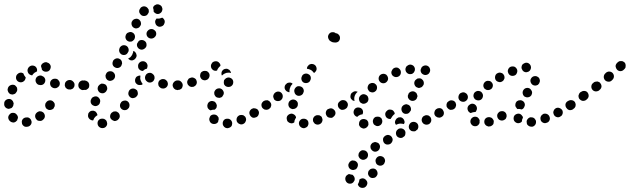

<svg xmlns="http://www.w3.org/2000/svg" viewBox="-32 -576 2992 912"><path d="M113 18Q119 11 118 1Q117 -3 115 -7Q113 -11 109 -14Q106 -17 101 -18Q97 -19 93 -18H91Q82 -17 76 -10Q70 -2 72 7Q72 11 74 15Q76 19 80 22Q83 25 88 26Q92 27 97 26H98Q107 25 113 18ZM30 6Q21 5 15 -1Q14 -2 13 -3Q7 -10 7 -19Q8 -28 15 -34Q21 -41 31 -40Q40 -40 46 -33Q47 -33 47 -32Q50 -29 52 -24Q54 -20 53 -15Q51 -11 50 -7Q50 -6 50 -5Q49 -4 48 -3Q47 -2 46 -1Q40 6 30 6ZM181 -22Q182 -31 176 -39Q174 -42 170 -44Q166 -47 161 -47Q157 -48 153 -47Q148 -45 145 -43L144 -42Q136 -36 135 -27Q134 -18 140 -10Q142 -7 146 -4Q150 -2 155 -2Q159 -1 163 -2Q168 -3 171 -6L172 -7Q180 -13 181 -22ZM228 -73Q228 -77 228 -82Q227 -86 224 -90Q222 -93 218 -96Q210 -101 201 -99Q192 -97 187 -89L186 -88Q183 -84 183 -80Q182 -75 183 -71Q184 -67 186 -63Q189 -59 193 -57Q200 -52 209 -54Q219 -56 224 -63V-65Q227 -68 228 -73ZM-7 -67Q-13 -74 -12 -83V-85Q-12 -94 -5 -100Q2 -106 11 -106Q16 -106 20 -104Q24 -102 27 -98Q30 -95 31 -91Q33 -86 33 -82L32 -81Q32 -76 30 -72Q28 -68 25 -65Q24 -64 23 -63Q22 -63 20 -62Q17 -61 14 -60Q13 -60 13 -60Q12 -59 11 -59Q10 -59 9 -59Q-1 -60 -7 -67ZM4 -151Q4 -146 6 -142Q7 -138 10 -135Q13 -131 17 -129Q21 -128 26 -127Q30 -127 35 -129Q39 -130 42 -133Q45 -136 47 -140L48 -142Q50 -146 50 -150Q50 -155 49 -159Q47 -163 44 -166Q41 -170 37 -172Q28 -175 20 -172Q11 -169 7 -161L6 -159Q5 -155 4 -151ZM379 -150Q383 -152 386 -155Q389 -158 391 -162Q392 -166 392 -171Q392 -180 386 -187Q379 -193 370 -194H369Q364 -194 360 -192Q356 -190 353 -187Q349 -184 348 -180Q346 -176 346 -171Q346 -162 353 -155Q359 -149 368 -149H370Q374 -148 379 -150ZM307 -152Q311 -153 315 -156Q318 -159 320 -163Q322 -167 322 -172Q323 -181 316 -188Q310 -195 301 -196H299Q290 -196 283 -190Q276 -184 276 -174Q275 -170 277 -166Q278 -162 281 -158Q284 -155 288 -153Q292 -151 297 -151H298Q303 -150 307 -152ZM243 -162Q251 -167 252 -177Q253 -186 247 -193Q242 -201 233 -202H231Q222 -203 215 -198Q207 -192 206 -183Q205 -174 210 -166Q216 -159 225 -157H227Q236 -156 243 -162ZM171 -174Q179 -178 182 -187Q185 -196 181 -204Q177 -212 168 -215L167 -216Q158 -219 150 -215Q141 -211 138 -202Q135 -193 139 -185Q143 -176 152 -173H154Q162 -170 171 -174ZM44 -207Q44 -198 51 -191Q58 -185 67 -185Q76 -185 83 -192L84 -193Q87 -196 88 -200Q90 -204 90 -209Q89 -210 88 -211Q82 -218 79 -227Q78 -228 78 -228Q71 -232 64 -231Q57 -230 51 -224L50 -223Q44 -217 44 -207ZM100 -234Q97 -243 101 -251Q102 -252 102 -253Q107 -261 116 -264Q125 -266 133 -262Q137 -260 140 -256Q142 -253 144 -248Q144 -245 144 -243Q144 -240 144 -237Q142 -236 140 -235Q131 -231 125 -224Q123 -221 121 -218Q119 -218 116 -219Q114 -220 111 -221Q103 -225 100 -234ZM174 -277Q182 -282 191 -280Q192 -280 192 -279Q201 -277 206 -269Q211 -261 208 -252Q206 -243 198 -238Q190 -234 181 -236Q180 -236 180 -236Q176 -237 173 -239Q169 -242 167 -245Q167 -250 165 -254Q164 -258 163 -261Q163 -262 163 -262Q163 -263 163 -264Q166 -273 174 -277Z M474 22Q479 14 476 5Q475 0 473 -3Q470 -7 466 -9Q463 -12 458 -12Q454 -13 450 -12H448Q439 -10 434 -2Q430 6 432 15Q434 24 442 29Q450 34 459 32H460Q469 30 474 22ZM537 -23Q537 -33 531 -40Q528 -43 524 -45Q520 -47 516 -47Q511 -47 507 -46Q503 -44 499 -41Q492 -35 491 -25Q490 -16 497 -9Q500 -6 504 -4Q508 -2 512 -1Q517 -1 521 -3Q525 -4 528 -7L529 -8Q536 -14 537 -23ZM394 -10Q387 -16 386 -25V-26Q386 -31 387 -35Q388 -39 391 -42Q394 -46 398 -48Q402 -50 407 -50Q411 -51 415 -49Q419 -48 423 -45Q426 -42 428 -38Q430 -34 431 -30V-29Q429 -28 428 -27Q420 -22 415 -14Q413 -9 411 -5Q411 -5 411 -5Q411 -5 410 -4Q401 -4 394 -10ZM583 -79Q582 -88 575 -94Q567 -100 558 -98Q549 -97 543 -90V-89Q537 -82 538 -72Q539 -63 547 -57Q554 -52 563 -53Q573 -54 578 -62H579Q584 -70 583 -79ZM400 -86Q404 -77 413 -74Q421 -70 430 -74Q439 -78 442 -86V-87Q446 -96 442 -105Q438 -113 430 -117Q421 -120 413 -116Q404 -113 401 -104L400 -103Q397 -94 400 -86ZM623 -130Q623 -134 622 -139Q621 -143 619 -147Q616 -150 612 -152Q604 -157 595 -155Q586 -153 581 -145V-144Q578 -140 578 -136Q577 -132 578 -127Q579 -123 582 -119Q584 -116 588 -113Q596 -108 605 -111Q614 -113 619 -121L620 -122Q622 -125 623 -130ZM432 -152Q434 -143 441 -137Q449 -132 458 -133Q467 -135 473 -143V-144Q479 -151 477 -160Q475 -170 468 -175Q464 -177 460 -178Q455 -179 451 -179Q447 -178 443 -175Q439 -173 437 -169H436Q431 -161 432 -152ZM348 -154Q350 -152 353 -150Q355 -150 357 -149Q359 -149 360 -148Q365 -148 369 -149Q373 -150 377 -153Q380 -156 383 -160Q385 -164 385 -168Q386 -177 381 -184Q376 -191 368 -193Q366 -193 365 -193Q363 -194 362 -194Q353 -194 346 -187Q340 -180 340 -171Q340 -165 343 -159Q345 -156 348 -154ZM828 -155Q834 -162 834 -171Q834 -175 833 -180Q831 -184 828 -187Q825 -190 821 -192Q816 -193 812 -194H811Q802 -194 795 -187Q788 -180 788 -171Q788 -167 790 -163Q792 -158 795 -155Q798 -152 802 -150Q806 -149 811 -149H812Q821 -148 828 -155ZM755 -159Q763 -164 765 -173Q766 -177 765 -182Q764 -186 762 -190Q759 -194 756 -196Q752 -199 748 -200H747Q738 -202 730 -197Q722 -193 720 -183Q719 -179 720 -175Q720 -170 723 -166Q725 -163 729 -160Q732 -157 737 -156H738Q747 -154 755 -159ZM632 -172Q628 -172 624 -173Q615 -177 611 -185Q608 -194 611 -203L612 -204Q614 -211 621 -214Q628 -218 635 -217Q634 -210 634 -203Q635 -194 640 -186Q642 -181 646 -177Q645 -176 644 -175Q642 -174 641 -173Q637 -172 632 -172ZM682 -184Q691 -185 697 -192Q700 -196 701 -200Q703 -204 702 -209Q702 -213 700 -217Q698 -221 694 -224L693 -225Q686 -231 677 -230Q668 -229 662 -222Q659 -218 658 -214Q656 -210 657 -205Q657 -201 659 -197Q661 -193 665 -190L666 -189Q673 -183 682 -184ZM469 -217Q469 -213 470 -209Q471 -204 474 -201Q476 -197 480 -195Q488 -190 497 -193Q506 -195 511 -203L512 -204Q516 -212 514 -221Q511 -230 503 -235Q495 -239 486 -237Q477 -235 473 -227L472 -226Q470 -222 469 -217ZM624 -260V-261Q623 -270 629 -277Q635 -284 644 -285Q654 -286 661 -280Q668 -274 669 -264V-263Q669 -260 668 -257Q667 -253 666 -250Q661 -249 657 -247Q652 -244 647 -239Q638 -239 631 -245Q624 -251 624 -260ZM503 -269Q506 -260 514 -256Q523 -251 532 -254Q541 -257 545 -265V-266Q547 -270 548 -274Q548 -279 547 -283Q545 -287 543 -291Q540 -294 536 -296Q528 -301 519 -298Q510 -295 505 -287V-286Q501 -278 503 -269ZM617 -313Q616 -322 610 -329Q608 -331 606 -332Q604 -333 601 -334Q601 -326 597 -319V-318Q593 -310 587 -304Q582 -300 576 -297Q577 -297 577 -297Q577 -296 578 -296Q581 -293 585 -291Q589 -289 594 -289Q598 -289 602 -291Q606 -293 610 -296V-297Q617 -304 617 -313ZM534 -339Q533 -335 535 -330Q536 -326 539 -323Q542 -319 546 -317Q555 -313 564 -316Q572 -319 576 -328L577 -329Q581 -337 578 -346Q575 -355 567 -359Q558 -363 549 -360Q541 -357 536 -348V-347Q534 -343 534 -339ZM664 -364Q664 -374 657 -380Q650 -386 641 -386Q632 -386 626 -380Q624 -375 620 -371Q617 -364 619 -357Q621 -351 626 -346Q633 -340 642 -340Q651 -341 658 -348Q665 -355 664 -364ZM565 -393Q568 -384 577 -380Q581 -378 585 -378Q590 -378 594 -379Q598 -381 601 -384Q605 -387 607 -391V-392Q611 -400 608 -409Q605 -418 596 -422Q592 -424 588 -424Q583 -424 579 -422Q575 -421 571 -418Q568 -415 566 -411V-410Q562 -401 565 -393ZM710 -418Q709 -428 701 -433Q694 -439 685 -438Q676 -437 670 -430L669 -429Q663 -422 664 -413Q665 -404 672 -398Q680 -392 689 -393Q698 -394 704 -401L705 -402Q711 -409 710 -418ZM595 -474Q595 -474 594 -473Q591 -464 594 -456Q597 -447 606 -443Q610 -441 614 -441Q619 -441 623 -443Q627 -444 630 -447Q633 -450 635 -454Q637 -457 638 -462Q638 -466 637 -470Q636 -475 633 -478Q631 -482 627 -484Q619 -489 610 -486Q601 -484 596 -476V-475Q595 -475 595 -474ZM750 -478Q747 -487 739 -492Q739 -492 739 -492Q738 -492 738 -492Q732 -490 726 -488Q719 -487 712 -488Q711 -487 710 -486Q709 -485 709 -484L708 -483Q703 -475 706 -466Q708 -457 716 -452Q724 -447 733 -450Q742 -452 747 -460V-461Q752 -469 750 -478ZM631 -531Q629 -527 629 -523Q629 -518 631 -514Q633 -510 636 -507Q642 -500 652 -500Q661 -500 668 -506Q668 -506 668 -507Q671 -510 673 -514Q675 -518 675 -522Q675 -527 674 -531Q672 -535 669 -538Q663 -545 653 -546Q644 -546 637 -540Q637 -539 636 -539Q633 -535 631 -531ZM711 -555Q720 -557 728 -552Q729 -552 730 -551Q733 -549 736 -545Q738 -541 739 -537Q740 -532 739 -528Q738 -524 736 -520Q733 -516 730 -514Q726 -511 722 -510Q717 -509 713 -510Q708 -511 705 -514Q703 -515 701 -517Q699 -518 698 -520Q698 -521 698 -522Q698 -531 695 -539Q695 -541 696 -542Q696 -543 697 -545Q702 -552 711 -555Z M1059 30Q1063 28 1066 25Q1069 22 1070 17Q1071 13 1071 9Q1070 -1 1063 -7Q1056 -13 1047 -12H1046Q1037 -12 1031 -5Q1025 3 1026 12Q1026 16 1028 20Q1030 24 1033 27Q1037 30 1041 32Q1045 33 1050 33Q1055 32 1059 30ZM1135 0Q1139 -8 1135 -17Q1134 -21 1130 -24Q1127 -27 1123 -29Q1119 -30 1114 -30Q1110 -30 1106 -29L1105 -28Q1097 -25 1093 -16Q1090 -7 1093 1Q1095 5 1098 8Q1101 11 1106 13Q1110 15 1114 15Q1119 15 1123 13Q1132 9 1135 0ZM985 13Q975 13 969 7L968 6Q965 3 964 -1Q962 -5 962 -10Q962 -14 964 -18Q965 -22 968 -26Q975 -32 984 -32Q994 -32 1000 -26L1001 -25Q1004 -22 1006 -18Q1007 -14 1007 -9Q1007 -9 1007 -9Q1007 -9 1007 -9Q1006 -6 1005 -3Q1004 0 1004 3Q1003 4 1002 5Q1001 6 1001 7Q994 13 985 13ZM1197 -34Q1200 -43 1195 -51Q1193 -55 1189 -58Q1185 -60 1181 -61Q1177 -62 1172 -62Q1168 -61 1164 -59Q1156 -54 1153 -45Q1151 -36 1156 -28Q1158 -24 1162 -21Q1165 -18 1169 -17Q1174 -16 1178 -17Q1183 -18 1187 -20Q1195 -25 1197 -34ZM961 -56Q957 -59 955 -63Q953 -67 953 -71Q952 -76 954 -80V-81Q957 -90 965 -94Q973 -98 982 -95Q987 -94 990 -91Q993 -88 995 -84Q997 -80 998 -76Q998 -71 997 -67Q996 -63 993 -60Q991 -57 988 -55Q986 -55 984 -55Q976 -55 969 -52Q969 -52 969 -52Q968 -52 968 -52Q964 -53 961 -56ZM1246 -58V-59Q1254 -64 1255 -73Q1257 -82 1251 -90Q1249 -94 1245 -96Q1241 -98 1237 -99Q1232 -100 1228 -99Q1224 -98 1220 -95Q1212 -90 1210 -81Q1209 -71 1214 -64Q1217 -60 1221 -58Q1224 -55 1229 -55Q1233 -54 1237 -55Q1242 -56 1246 -58ZM986 -139Q985 -135 986 -130Q986 -126 989 -122Q991 -118 995 -115Q998 -113 1003 -112Q1007 -111 1011 -111Q1016 -112 1020 -114Q1023 -116 1026 -120V-121Q1032 -128 1031 -137Q1029 -146 1022 -152Q1014 -158 1005 -156Q996 -155 990 -147Q987 -143 986 -139ZM822 -150Q826 -152 830 -155Q833 -158 834 -162Q836 -167 836 -171Q836 -180 829 -187Q823 -194 814 -194L813 -193Q808 -193 804 -192Q800 -190 797 -187Q794 -184 792 -180Q790 -175 791 -171Q791 -162 797 -155Q804 -148 813 -148L814 -149Q818 -149 822 -150ZM1032 -194Q1031 -190 1031 -185Q1031 -181 1032 -176Q1034 -172 1037 -169Q1044 -163 1053 -163Q1063 -163 1069 -169L1070 -170Q1076 -176 1076 -186Q1076 -195 1070 -201Q1066 -205 1062 -206Q1058 -208 1054 -208Q1049 -208 1045 -206Q1041 -205 1038 -201H1037Q1034 -198 1032 -194ZM901 -176Q905 -185 901 -194Q900 -198 897 -201Q894 -204 889 -206Q885 -208 881 -208Q876 -208 872 -206Q868 -205 864 -202Q861 -198 859 -194Q857 -190 857 -186Q857 -181 859 -177Q860 -173 864 -170Q867 -166 871 -165Q875 -163 879 -163Q884 -163 888 -164L889 -165Q897 -168 901 -176ZM963 -213Q965 -222 960 -230Q957 -234 954 -236Q950 -239 945 -239Q941 -240 937 -239Q932 -239 929 -236H928Q920 -231 919 -221Q917 -212 922 -205Q924 -201 928 -198Q932 -196 936 -195Q941 -194 945 -195Q949 -196 953 -198L954 -199Q961 -204 963 -213ZM1039 -249Q1048 -251 1055 -245H1056Q1060 -242 1062 -238Q1065 -234 1065 -229Q1060 -231 1054 -231Q1044 -231 1036 -227Q1028 -223 1022 -217Q1019 -223 1020 -229Q1020 -235 1024 -240Q1030 -248 1039 -249ZM970 -260Q969 -269 975 -276V-277Q981 -284 991 -285Q1000 -286 1007 -280Q1010 -277 1013 -273Q1015 -269 1015 -265Q1015 -264 1015 -264Q1015 -264 1015 -263Q1010 -259 1006 -254Q1001 -248 999 -241Q994 -239 988 -240Q982 -241 978 -245Q971 -251 970 -260Z M1421 30Q1425 28 1428 25Q1431 21 1432 17Q1434 13 1433 8Q1433 -1 1426 -7Q1418 -13 1409 -12H1408Q1404 -12 1400 -10Q1396 -8 1393 -4Q1390 -1 1389 3Q1387 8 1388 12Q1389 21 1396 27Q1403 33 1412 33H1413Q1417 32 1421 30ZM1498 2Q1502 -7 1498 -15Q1497 -20 1494 -23Q1490 -26 1486 -28Q1482 -29 1478 -29Q1473 -29 1469 -28L1468 -27Q1460 -24 1456 -15Q1453 -7 1456 2Q1458 6 1461 9Q1464 13 1468 14Q1472 16 1477 16Q1481 16 1486 14Q1495 10 1498 2ZM1351 10Q1346 9 1342 7Q1338 5 1335 2Q1332 -2 1331 -6Q1331 -6 1331 -7Q1328 -16 1332 -24Q1337 -32 1346 -35Q1355 -38 1363 -33Q1371 -29 1374 -20Q1374 -20 1374 -20Q1374 -19 1374 -18Q1374 -18 1374 -17Q1370 -11 1367 -3Q1366 1 1366 5Q1364 6 1363 7Q1361 8 1359 9Q1355 10 1351 10ZM1561 -34Q1563 -43 1558 -51Q1555 -54 1552 -57Q1548 -60 1544 -61Q1540 -62 1535 -61Q1531 -60 1527 -58H1526Q1518 -53 1516 -44Q1514 -35 1519 -27Q1521 -23 1525 -20Q1528 -18 1533 -17Q1537 -16 1542 -16Q1546 -17 1550 -19V-20Q1558 -25 1561 -34ZM1618 -73Q1620 -82 1614 -90Q1612 -94 1608 -96Q1604 -98 1600 -99Q1595 -100 1591 -99Q1587 -98 1583 -95Q1575 -90 1573 -81Q1572 -71 1577 -64Q1580 -60 1583 -58Q1587 -55 1592 -54Q1596 -54 1600 -55Q1605 -56 1608 -58L1609 -59Q1617 -64 1618 -73ZM1253 -65Q1255 -69 1256 -73Q1257 -78 1256 -82Q1255 -87 1252 -90Q1250 -94 1246 -96Q1242 -99 1238 -100Q1233 -100 1229 -99Q1224 -98 1221 -96H1220Q1217 -93 1214 -89Q1212 -85 1211 -81Q1210 -77 1211 -72Q1212 -68 1214 -64Q1217 -61 1221 -58Q1225 -56 1229 -55Q1233 -54 1238 -55Q1242 -56 1246 -58V-59Q1250 -61 1253 -65ZM1340 -70Q1336 -79 1339 -88Q1342 -97 1351 -101Q1359 -105 1368 -102Q1372 -101 1375 -98Q1379 -95 1381 -91Q1383 -87 1383 -82Q1383 -78 1382 -74V-73Q1379 -66 1373 -62Q1367 -58 1360 -58Q1358 -58 1356 -58Q1355 -58 1355 -58Q1354 -59 1354 -59Q1353 -59 1353 -59Q1344 -62 1340 -70ZM1311 -116Q1312 -125 1307 -132Q1301 -140 1292 -141Q1283 -142 1275 -136Q1271 -133 1269 -129Q1267 -126 1266 -121Q1265 -117 1267 -112Q1268 -108 1270 -104Q1276 -97 1285 -96Q1295 -95 1302 -100L1303 -101Q1310 -107 1311 -116ZM1367 -137Q1369 -128 1378 -123Q1386 -119 1395 -122Q1404 -125 1408 -133V-134Q1413 -142 1410 -151Q1407 -160 1399 -164Q1390 -168 1381 -166Q1373 -163 1368 -154Q1364 -146 1367 -137ZM1358 -178Q1356 -180 1353 -182Q1349 -183 1346 -184Q1341 -184 1337 -183Q1333 -182 1329 -179V-178Q1321 -173 1320 -163Q1319 -154 1325 -147Q1328 -143 1332 -141Q1336 -139 1340 -138Q1341 -138 1342 -138Q1342 -138 1343 -138Q1343 -143 1343 -148Q1344 -156 1348 -164V-165Q1352 -172 1358 -178ZM1400 -198Q1402 -189 1410 -184Q1418 -180 1427 -182Q1436 -184 1441 -192V-193Q1446 -201 1444 -210Q1442 -219 1434 -223Q1426 -228 1417 -226Q1408 -224 1403 -216V-215Q1398 -207 1400 -198ZM1428 -259Q1430 -263 1434 -266V-267Q1438 -270 1442 -271Q1446 -273 1450 -272Q1455 -272 1459 -270Q1463 -268 1466 -265Q1472 -258 1472 -248Q1471 -239 1464 -233V-232Q1463 -232 1462 -231Q1461 -230 1459 -230Q1459 -230 1458 -231Q1453 -238 1446 -243Q1438 -247 1430 -249Q1428 -249 1426 -249Q1426 -249 1426 -250Q1426 -250 1426 -251Q1426 -255 1428 -259ZM1577 -411Q1583 -405 1583 -396Q1583 -387 1577 -380Q1570 -374 1561 -374Q1553 -374 1546 -376Q1539 -379 1533 -384Q1527 -391 1526 -400Q1526 -409 1532 -416Q1538 -423 1547 -423Q1556 -424 1563 -418Q1571 -418 1577 -411Z M1668 299Q1668 300 1668 301Q1668 302 1669 303Q1672 311 1681 315Q1690 318 1698 315H1699Q1703 313 1706 310Q1709 307 1711 302Q1713 298 1713 294Q1713 289 1711 285Q1707 277 1699 273Q1690 269 1682 273H1681Q1679 274 1678 275Q1677 276 1675 277Q1675 284 1672 291Q1670 296 1668 299ZM1647 259Q1645 256 1642 254Q1639 254 1635 253Q1632 252 1628 251Q1627 251 1625 251Q1624 252 1622 252Q1618 254 1615 257Q1611 260 1610 264Q1608 268 1608 273Q1608 277 1609 281Q1609 282 1610 282Q1613 291 1622 295Q1630 298 1639 295Q1643 293 1646 290Q1649 287 1651 283Q1653 279 1653 274Q1653 270 1651 265Q1651 265 1651 265Q1650 262 1647 259ZM1720 234H1721Q1726 226 1735 225Q1744 223 1752 228Q1756 231 1758 235Q1760 238 1761 243Q1762 247 1761 252Q1760 256 1757 260Q1752 268 1743 269Q1733 271 1726 266Q1725 265 1725 265Q1725 265 1724 264Q1723 263 1723 263Q1722 262 1721 261Q1716 255 1716 248Q1716 240 1720 234ZM1668 204Q1666 195 1658 190Q1654 187 1650 187Q1646 186 1641 186Q1637 187 1633 190Q1629 192 1627 196V197Q1621 204 1623 213Q1625 223 1633 228Q1636 230 1641 231Q1645 232 1649 231Q1654 230 1658 228Q1661 225 1664 222V221Q1669 213 1668 204ZM1753 195Q1755 204 1763 208Q1772 213 1781 210Q1790 207 1794 199V198Q1799 190 1796 181Q1793 172 1785 168Q1777 164 1768 166Q1759 169 1755 177L1754 178Q1750 186 1753 195ZM1716 163Q1717 153 1711 146Q1706 139 1696 138Q1687 136 1680 142L1679 143Q1676 145 1674 149Q1671 153 1671 158Q1670 162 1671 166Q1673 171 1675 174Q1681 181 1690 183Q1700 184 1707 178H1708Q1715 172 1716 163ZM1772 127Q1775 118 1770 110Q1768 106 1764 103Q1760 101 1756 100Q1752 98 1747 99Q1743 100 1739 102H1738Q1735 105 1732 108Q1729 112 1728 116Q1727 121 1728 125Q1728 129 1731 133Q1736 141 1745 144Q1754 146 1762 141Q1770 136 1772 127ZM1832 94Q1835 85 1830 77Q1826 69 1817 66Q1808 63 1800 68H1799Q1791 73 1788 81Q1786 90 1790 99Q1794 107 1803 110Q1812 112 1821 108Q1829 103 1832 94ZM1889 71Q1892 68 1893 63Q1894 59 1894 55Q1894 50 1892 46Q1888 38 1879 35Q1870 32 1861 36Q1853 41 1850 49Q1847 58 1851 67Q1855 75 1864 78Q1873 81 1881 77L1882 76Q1886 74 1889 71ZM1943 45Q1947 43 1950 40Q1953 37 1954 32Q1956 28 1955 24Q1955 19 1953 15Q1949 7 1940 4Q1931 1 1923 5H1922Q1914 10 1911 19Q1908 27 1912 36Q1914 40 1918 43Q1921 46 1925 47Q1930 48 1934 48Q1939 48 1943 46ZM1707 31Q1699 36 1690 34V33Q1686 32 1682 30Q1679 27 1676 23Q1674 20 1673 15Q1673 11 1674 6Q1676 -3 1684 -8Q1692 -12 1701 -10Q1705 -9 1709 -7Q1713 -4 1715 0Q1715 1 1716 2Q1716 2 1717 3Q1717 8 1718 12Q1718 14 1718 15Q1718 16 1718 17Q1715 26 1707 31ZM1782 9Q1786 0 1782 -9Q1781 -13 1778 -16Q1774 -19 1770 -21Q1766 -22 1762 -22Q1757 -22 1753 -21Q1744 -17 1741 -9Q1737 0 1741 9Q1742 13 1745 16Q1749 19 1753 21Q1757 23 1761 23Q1766 23 1770 21Q1779 17 1782 9ZM1847 -6Q1849 -10 1852 -13Q1856 -16 1860 -18Q1864 -19 1869 -19Q1873 -19 1877 -17Q1881 -15 1884 -11Q1887 -8 1888 -4Q1890 1 1890 5Q1889 9 1887 13V14Q1886 14 1886 13Q1877 11 1868 11Q1859 12 1851 16Q1850 17 1849 17Q1845 12 1844 6Q1844 0 1847 -6ZM2016 0Q2018 -9 2014 -17Q2012 -21 2008 -24Q2005 -27 2001 -28Q1996 -29 1992 -29Q1987 -28 1984 -26H1983Q1975 -22 1972 -13Q1969 -4 1974 5Q1976 8 1979 11Q1983 14 1987 15Q1991 17 1996 16Q2000 16 2004 14H2005Q2013 9 2016 0ZM1837 -30Q1840 -33 1843 -35Q1843 -38 1842 -41Q1841 -44 1839 -46Q1834 -54 1825 -55Q1815 -57 1808 -52V-51Q1800 -46 1798 -37Q1797 -28 1802 -20Q1805 -16 1809 -14Q1812 -12 1817 -11Q1819 -11 1821 -11Q1822 -11 1824 -11Q1825 -13 1826 -16H1827Q1831 -24 1837 -30ZM2076 -34Q2078 -43 2073 -51Q2071 -55 2068 -58Q2064 -61 2060 -62Q2055 -63 2051 -62Q2046 -62 2043 -59H2042Q2034 -54 2032 -45Q2029 -36 2034 -28Q2036 -24 2040 -22Q2044 -19 2048 -18Q2052 -17 2057 -17Q2061 -18 2065 -20L2066 -21Q2074 -25 2076 -34ZM1648 -48Q1650 -57 1657 -62Q1665 -67 1674 -65Q1683 -64 1689 -56Q1694 -48 1692 -39Q1692 -37 1691 -36Q1691 -34 1690 -33Q1690 -33 1689 -33Q1680 -32 1672 -27Q1668 -24 1665 -21Q1656 -23 1651 -31Q1646 -39 1648 -48ZM1876 -50Q1879 -41 1887 -37Q1891 -35 1896 -35Q1900 -35 1904 -36Q1909 -38 1912 -41Q1915 -44 1917 -48H1918Q1922 -56 1919 -65Q1916 -74 1908 -78Q1904 -80 1899 -81Q1895 -81 1890 -79Q1886 -78 1883 -75Q1879 -72 1877 -68Q1873 -59 1876 -50ZM2131 -65Q2133 -69 2134 -73Q2135 -77 2134 -82Q2133 -86 2130 -90Q2125 -98 2116 -99Q2107 -101 2099 -95Q2095 -92 2092 -89Q2090 -85 2089 -81Q2089 -76 2089 -72Q2090 -67 2093 -64Q2096 -60 2099 -58Q2103 -55 2108 -54Q2112 -54 2116 -55Q2121 -56 2124 -58L2125 -59Q2129 -61 2131 -65ZM1617 -66Q1619 -70 1620 -74Q1621 -79 1620 -83Q1619 -88 1616 -91Q1611 -99 1602 -100Q1593 -102 1585 -97L1583 -95Q1579 -93 1577 -89Q1575 -85 1574 -81Q1573 -77 1574 -72Q1575 -68 1578 -64Q1583 -56 1592 -55Q1601 -53 1609 -59L1611 -60Q1614 -62 1617 -66ZM1674 -100Q1671 -109 1676 -117Q1681 -125 1690 -128Q1699 -130 1707 -125Q1715 -121 1717 -112Q1720 -103 1715 -94Q1713 -90 1709 -88Q1705 -85 1701 -84Q1698 -83 1695 -83Q1691 -83 1688 -84Q1687 -85 1686 -86Q1685 -86 1685 -86Q1684 -86 1684 -86Q1676 -91 1674 -100ZM1667 -140Q1665 -141 1664 -141Q1662 -142 1660 -142Q1656 -143 1652 -142Q1647 -141 1644 -138L1642 -137Q1634 -132 1633 -122Q1631 -113 1636 -106Q1639 -102 1643 -99Q1647 -97 1652 -96Q1650 -105 1651 -113Q1652 -121 1657 -129Q1661 -135 1667 -140ZM1905 -121Q1905 -116 1906 -112Q1908 -108 1911 -104Q1914 -101 1918 -99Q1926 -95 1935 -98Q1944 -101 1948 -109V-110Q1950 -114 1951 -118Q1951 -123 1949 -127Q1948 -131 1945 -135Q1942 -138 1938 -140Q1930 -144 1921 -141Q1912 -138 1908 -130V-129Q1906 -125 1905 -121ZM1716 -168Q1714 -164 1714 -159Q1714 -155 1716 -151Q1718 -147 1721 -143Q1724 -140 1728 -139Q1733 -137 1737 -137Q1741 -137 1746 -139Q1750 -141 1753 -144Q1759 -151 1759 -160Q1759 -170 1752 -176Q1749 -179 1745 -181Q1741 -182 1736 -182Q1732 -182 1728 -180Q1723 -179 1720 -175Q1717 -172 1716 -168ZM1937 -174Q1940 -165 1948 -161Q1952 -159 1957 -158Q1961 -158 1965 -160Q1970 -161 1973 -164Q1976 -167 1978 -171H1979Q1983 -180 1980 -189Q1977 -197 1969 -202Q1965 -204 1960 -204Q1956 -204 1951 -203Q1947 -201 1944 -198Q1940 -195 1938 -191Q1934 -182 1937 -174ZM1767 -208Q1765 -199 1770 -191Q1775 -183 1784 -181Q1793 -179 1801 -184Q1805 -187 1807 -190Q1810 -194 1811 -198Q1812 -203 1811 -207Q1810 -211 1808 -215Q1805 -219 1802 -222Q1798 -224 1794 -225Q1789 -226 1785 -225Q1780 -224 1777 -222Q1769 -217 1767 -208ZM1843 -254Q1834 -251 1830 -242Q1825 -234 1828 -225Q1831 -216 1840 -212Q1848 -208 1857 -211Q1866 -214 1870 -222Q1874 -231 1871 -240Q1868 -248 1860 -253Q1852 -257 1843 -254ZM1967 -235Q1970 -226 1979 -222Q1987 -218 1996 -221Q2005 -224 2009 -233Q2013 -241 2010 -250Q2007 -259 1999 -263Q1991 -267 1982 -264Q1973 -261 1969 -253V-252Q1964 -244 1967 -235ZM1906 -266Q1902 -264 1899 -261Q1896 -257 1895 -253Q1893 -249 1894 -244Q1895 -235 1902 -229Q1909 -223 1918 -224Q1923 -224 1927 -226Q1931 -229 1934 -232Q1936 -235 1938 -240Q1939 -244 1939 -248Q1938 -258 1931 -264Q1923 -270 1914 -269Q1909 -268 1906 -266Z M2510 17Q2504 25 2495 26Q2490 26 2486 25Q2482 24 2478 21Q2475 19 2472 15Q2470 11 2470 6Q2468 -3 2474 -10Q2480 -18 2489 -19Q2494 -19 2498 -18Q2502 -17 2506 -14Q2508 -12 2510 -9Q2512 -7 2513 -4Q2514 -2 2514 -1Q2514 0 2514 0Q2514 0 2514 1Q2515 10 2510 17ZM2297 24Q2301 23 2305 20Q2308 18 2311 14Q2313 10 2313 5Q2314 1 2313 -3Q2313 -4 2313 -4Q2312 -4 2312 -5Q2311 -7 2310 -9Q2306 -16 2299 -18Q2292 -21 2285 -19Q2276 -17 2271 -9Q2267 -1 2269 8Q2270 13 2273 16Q2276 20 2280 22Q2284 24 2288 25Q2293 25 2297 24ZM2231 23Q2222 25 2214 21Q2206 16 2203 7Q2201 -2 2205 -10Q2210 -18 2219 -21Q2228 -23 2236 -19Q2240 -16 2242 -13Q2245 -9 2246 -5Q2246 -5 2246 -5Q2247 -5 2247 -5Q2246 -4 2246 -3Q2246 3 2246 8Q2246 9 2245 10Q2245 11 2244 12Q2240 20 2231 23ZM2426 9Q2417 7 2411 -1Q2409 -4 2408 -9Q2407 -13 2408 -18Q2408 -22 2411 -26Q2413 -30 2417 -32Q2425 -37 2434 -36Q2443 -34 2448 -26Q2450 -24 2451 -22Q2452 -20 2452 -17Q2450 -13 2448 -8Q2447 -3 2447 1Q2446 2 2445 3Q2444 4 2443 5Q2435 10 2426 9ZM2573 3Q2576 0 2578 -4Q2580 -9 2580 -13Q2580 -17 2578 -22Q2575 -30 2567 -34Q2558 -38 2549 -35Q2545 -33 2542 -30Q2539 -27 2537 -23Q2535 -19 2535 -14Q2535 -10 2536 -6Q2539 3 2548 7Q2556 11 2565 7Q2569 6 2573 3ZM2364 -7Q2368 -9 2371 -13Q2373 -17 2374 -21Q2375 -25 2374 -30Q2374 -34 2371 -38Q2371 -38 2371 -39Q2370 -39 2370 -40Q2370 -40 2370 -40Q2364 -47 2356 -48Q2347 -49 2340 -45Q2336 -42 2334 -39Q2331 -35 2330 -31Q2329 -26 2330 -22Q2331 -17 2333 -14Q2338 -6 2347 -4Q2356 -2 2364 -7ZM2636 -27Q2639 -31 2640 -35Q2642 -39 2641 -44Q2641 -48 2639 -52Q2634 -60 2625 -63Q2617 -66 2608 -62Q2604 -59 2601 -56Q2599 -53 2597 -48Q2596 -44 2596 -40Q2597 -35 2599 -31Q2603 -23 2612 -20Q2621 -17 2629 -22Q2633 -24 2636 -27ZM2189 -56Q2188 -61 2189 -65Q2191 -74 2199 -79Q2207 -85 2216 -83Q2225 -81 2230 -73Q2235 -65 2233 -56Q2232 -52 2230 -49Q2229 -46 2226 -44Q2219 -44 2212 -42Q2208 -41 2204 -39Q2200 -40 2197 -43Q2194 -45 2192 -48Q2190 -52 2189 -56ZM2690 -58Q2693 -61 2696 -65Q2698 -68 2699 -73Q2700 -77 2699 -82Q2698 -86 2695 -90Q2690 -97 2680 -99Q2671 -100 2664 -95Q2656 -90 2654 -81Q2653 -71 2658 -64Q2661 -60 2665 -58Q2668 -55 2673 -55Q2677 -54 2682 -55Q2686 -56 2690 -58ZM2131 -65Q2133 -69 2134 -73Q2135 -78 2134 -82Q2133 -86 2131 -90Q2125 -98 2116 -99Q2107 -101 2099 -95Q2091 -90 2090 -81Q2088 -72 2094 -64Q2096 -60 2100 -58Q2104 -56 2108 -55Q2112 -54 2117 -55Q2121 -56 2125 -59Q2129 -61 2131 -65ZM2416 -79Q2416 -84 2418 -87V-88Q2420 -92 2423 -95Q2427 -97 2431 -99Q2435 -100 2440 -100Q2444 -100 2448 -98Q2457 -94 2460 -85Q2463 -76 2458 -68V-67Q2456 -63 2453 -60Q2449 -57 2445 -56Q2441 -57 2438 -58Q2432 -59 2426 -58Q2423 -60 2421 -64Q2418 -67 2417 -70Q2415 -75 2416 -79ZM2190 -110Q2192 -119 2187 -127Q2185 -131 2181 -133Q2177 -136 2173 -137Q2169 -138 2164 -137Q2160 -136 2156 -134Q2148 -129 2146 -119Q2144 -110 2149 -102Q2154 -95 2163 -93Q2173 -91 2180 -96Q2188 -101 2190 -110ZM2217 -118Q2216 -127 2221 -135Q2227 -142 2236 -144Q2245 -145 2253 -140Q2260 -134 2262 -125Q2263 -116 2258 -108Q2254 -102 2247 -100Q2240 -98 2233 -100Q2230 -101 2227 -103Q2227 -103 2227 -103Q2226 -103 2226 -103Q2219 -109 2217 -118ZM2451 -131Q2453 -122 2460 -117Q2464 -115 2468 -114Q2473 -113 2477 -114Q2482 -115 2485 -117Q2489 -119 2491 -123H2492Q2494 -127 2495 -132Q2496 -136 2495 -140Q2494 -145 2491 -148Q2489 -152 2485 -155Q2477 -160 2468 -158Q2459 -156 2454 -148Q2449 -140 2451 -131ZM2264 -172Q2265 -181 2272 -187Q2279 -193 2288 -192Q2298 -192 2304 -184Q2310 -177 2309 -168Q2308 -159 2301 -153Q2294 -148 2286 -148Q2278 -148 2272 -153Q2271 -154 2269 -155Q2269 -155 2269 -155Q2269 -155 2269 -156Q2263 -163 2264 -172ZM2488 -188Q2490 -179 2498 -173Q2501 -171 2506 -170Q2510 -169 2515 -170Q2519 -171 2523 -173Q2526 -176 2529 -180Q2531 -184 2532 -188Q2533 -192 2532 -197Q2531 -201 2529 -205Q2526 -209 2522 -211Q2515 -216 2505 -214Q2496 -212 2491 -204Q2486 -197 2488 -188ZM2320 -214Q2318 -205 2322 -197Q2327 -189 2336 -187Q2345 -184 2353 -189Q2357 -191 2360 -195Q2362 -198 2364 -203Q2365 -207 2364 -212Q2364 -216 2361 -220Q2357 -228 2348 -230Q2339 -233 2331 -228H2330Q2322 -223 2320 -214ZM2382 -247Q2378 -238 2382 -230Q2385 -221 2394 -217Q2402 -214 2411 -217Q2420 -220 2423 -229Q2427 -237 2424 -246Q2420 -255 2412 -259Q2403 -262 2394 -259Q2386 -256 2382 -247ZM2446 -262Q2447 -266 2450 -270Q2453 -273 2457 -275Q2461 -277 2465 -278H2466Q2475 -279 2482 -273Q2489 -267 2490 -258Q2491 -253 2489 -249Q2488 -245 2485 -241Q2482 -238 2479 -236Q2475 -234 2470 -233Q2462 -232 2456 -236Q2449 -241 2447 -248Q2446 -250 2446 -251Q2446 -252 2445 -252Q2445 -253 2445 -253Q2445 -258 2446 -262Z M2699 -66Q2702 -70 2702 -74Q2703 -79 2702 -83Q2701 -87 2699 -91Q2693 -99 2684 -100Q2675 -102 2667 -96L2664 -94Q2660 -91 2658 -88Q2656 -84 2655 -79Q2654 -75 2655 -71Q2656 -66 2659 -63Q2664 -55 2673 -53Q2682 -52 2690 -57L2693 -60Q2697 -62 2699 -66ZM2764 -118Q2765 -127 2760 -135Q2755 -143 2745 -144Q2736 -145 2729 -140L2725 -138Q2718 -132 2716 -123Q2715 -114 2720 -106Q2726 -99 2735 -97Q2744 -96 2752 -101L2755 -104Q2762 -109 2764 -118ZM2825 -163Q2826 -173 2820 -180Q2818 -184 2814 -186Q2810 -188 2806 -189Q2801 -189 2797 -188Q2792 -187 2789 -185L2786 -182Q2778 -177 2777 -167Q2776 -158 2781 -151Q2787 -143 2796 -142Q2805 -141 2813 -146L2816 -149Q2823 -154 2825 -163ZM2884 -211Q2885 -220 2879 -228Q2873 -235 2864 -236Q2855 -237 2847 -231L2844 -228Q2837 -222 2836 -213Q2835 -204 2841 -196Q2847 -189 2857 -188Q2866 -187 2873 -193L2876 -196Q2883 -202 2884 -211ZM2939 -255Q2940 -259 2940 -264Q2940 -268 2939 -272Q2937 -277 2934 -280Q2930 -283 2926 -285Q2922 -286 2918 -286Q2913 -286 2909 -285Q2905 -283 2902 -280L2899 -277Q2892 -270 2892 -261Q2893 -252 2899 -245Q2906 -238 2915 -238Q2924 -238 2931 -245L2934 -248Q2937 -251 2939 -255Z"/></svg>

Font: FRB American Cursive Guidelines Dotted Extrabold
Style: Bold Italic
Weight: 800
Italic angle: -25°
Version: Version 2.0;Modular Font Editor K font №1